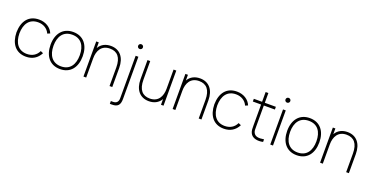

<svg xmlns="http://www.w3.org/2000/svg" viewBox="-31 -1629 5370 2774"><g transform="rotate(20 2654.5 -242.5)"><path d="M287 15C385 15 459 -30 504 -117L463 -135C430 -64 366 -27 287 -27C154 -27 87 -123 85 -270C87 -414 151 -513 287 -513C368 -513 434 -473 464 -404L504 -421C471 -504 387 -555 287 -555C127 -555 43 -443 40 -270C43 -101 126 15 287 15Z M811 15C970 15 1058 -100 1058 -271C1058 -438 972 -555 811 -555C654 -555 564 -441 564 -271C564 -103 651 15 811 15ZM811 -27C678 -27 609 -124 609 -271C609 -413 674 -513 811 -513C946 -513 1013 -418 1013 -271C1013 -126 947 -27 811 -27Z M1168 0H1210V-295C1210 -411 1260 -511 1392 -511C1504 -511 1569 -440 1569 -286V0H1611V-294C1611 -454 1529 -552 1392 -552C1316 -552 1247 -522.5 1207 -452.5V-540H1168Z M1795 -651.5C1815.5 -651.5 1832 -667.5 1832 -688C1832 -709 1815.5 -725 1795 -725C1774 -725 1758 -709 1758 -688C1758 -667.5 1774 -651.5 1795 -651.5ZM1661 240H1694C1781 240 1816 202 1816 110V-540H1774V115C1774 177 1737 197 1695 197H1661Z M2175 12C2251 12 2320 -17.5 2360 -87.5V0H2399V-540H2357V-245C2357 -129 2307 -29 2175 -29C2063 -29 1998 -100 1998 -254V-540H1956V-246C1956 -86 2038 12 2175 12Z M2539 0H2581V-295C2581 -411 2631 -511 2763 -511C2875 -511 2940 -440 2940 -286V0H2982V-294C2982 -454 2900 -552 2763 -552C2687 -552 2618 -522.5 2578 -452.5V-540H2539Z M3329 15C3427 15 3501 -30 3546 -117L3505 -135C3472 -64 3408 -27 3329 -27C3196 -27 3129 -123 3127 -270C3129 -414 3193 -513 3329 -513C3410 -513 3476 -473 3506 -404L3546 -421C3513 -504 3429 -555 3329 -555C3169 -555 3085 -443 3082 -270C3085 -101 3168 15 3329 15Z M3930 0V-40C3846 -26 3795 -34 3771 -82C3758 -107 3760 -132 3760 -179V-498H3930V-540H3760V-690H3718V-540H3591V-498H3718V-179C3718 -132 3717 -98 3733 -63C3764 5 3849 18 3930 0Z M4061 -651.5C4081.5 -651.5 4098 -667.5 4098 -688C4098 -709 4081.5 -725 4061 -725C4040 -725 4024 -709 4024 -688C4024 -667.5 4040 -651.5 4061 -651.5ZM4040 0H4082V-540H4040Z M4449 15C4608 15 4696 -100 4696 -271C4696 -438 4610 -555 4449 -555C4292 -555 4202 -441 4202 -271C4202 -103 4289 15 4449 15ZM4449 -27C4316 -27 4247 -124 4247 -271C4247 -413 4312 -513 4449 -513C4584 -513 4651 -418 4651 -271C4651 -126 4585 -27 4449 -27Z M4806 0H4848V-295C4848 -411 4898 -511 5030 -511C5142 -511 5207 -440 5207 -286V0H5249V-294C5249 -454 5167 -552 5030 -552C4954 -552 4885 -522.5 4845 -452.5V-540H4806Z"/></g></svg>

Font: Hauora ExtraLight
Style: Regular
Weight: 200
Designer: Mikhail Sharanda
Foundry: WCYS & Co.
Version: Version 1.010